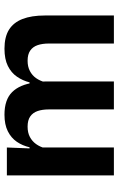

<svg xmlns="http://www.w3.org/2000/svg" viewBox="149 -691 542 880"><g transform="rotate(-90 420.0 -251.0)"><path d="M660.5 0V-298Q660.5 -328 653 -349.8Q645.5 -371.5 628.2 -383.5Q611 -395.5 581.5 -395.5Q554.5 -395.5 534.5 -385Q514.5 -374.5 502 -356.8Q489.5 -339 483.5 -316.5L469.5 -386.5H482.5Q490.5 -418 508.5 -444.2Q526.5 -470.5 557.8 -486Q589 -501.5 637 -501.5Q690.5 -501.5 723.8 -480.8Q757 -460 773 -418.8Q789 -377.5 789 -316.5V0ZM56 0V-490.5H184L179 -366L184 -360.5V0ZM358.5 0V-298Q358.5 -328 351 -349.8Q343.5 -371.5 326.2 -383.5Q309 -395.5 279.5 -395.5Q252 -395.5 232.2 -385Q212.5 -374.5 199.8 -356.8Q187 -339 181 -316.5L161 -386.5H185Q192.5 -419 210.2 -445Q228 -471 258.5 -486.2Q289 -501.5 334.5 -501.5Q403 -501.5 437.8 -466.5Q472.5 -431.5 481.5 -364.5Q483.5 -354.5 485 -341.2Q486.5 -328 486.5 -316.5V0Z"/></g></svg>

Font: Anek Telugu SemiBold
Style: Regular
Weight: 600
Designer: Omkar Bhoir (Telugu), Yesha Goshar (Latin)
Foundry: Ek Type
Version: Version 1.003